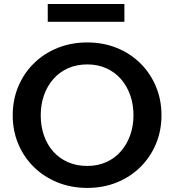

<svg xmlns="http://www.w3.org/2000/svg" viewBox="-20 -908 854 941"><path d="M407.8 13Q329.6 13 262.9 -13.7Q196.3 -40.4 146.8 -88.6Q97.4 -136.7 69.9 -201.7Q42.3 -266.7 42.3 -343Q42.3 -419.6 69.9 -484.8Q97.4 -550 146.8 -598.3Q196.3 -646.6 262.9 -673.3Q329.6 -700 407.8 -700Q485.7 -700 552 -673.3Q618.2 -646.6 667.3 -598.3Q716.4 -550 743.9 -484.8Q771.4 -419.6 771.4 -343Q771.4 -266.7 743.9 -201.7Q716.4 -136.7 667.3 -88.6Q618.2 -40.4 552 -13.7Q485.7 13 407.8 13ZM407.8 -94.7Q459.3 -94.7 501.1 -113.6Q543 -132.5 572.5 -166.5Q602 -200.4 618.1 -245.6Q634.2 -290.8 634.2 -343Q634.2 -396.2 618.1 -441.7Q602 -487.1 572.5 -520.8Q543 -554.5 501.1 -573.4Q459.3 -592.3 407.8 -592.3Q355.5 -592.3 313.2 -573.4Q270.8 -554.5 240.9 -520Q211 -485.6 195.3 -440.5Q179.6 -395.5 179.6 -343Q179.6 -290 195.3 -244.5Q211 -198.9 240.9 -165.3Q270.8 -131.8 313.2 -113.2Q355.5 -94.7 407.8 -94.7ZM589.7 -888.4V-801.2H214V-888.4Z"/></svg>

Font: BioRhyme ExtraBold
Style: Regular
Weight: 800
Designer: Aoife Mooney
Foundry: Aoife Mooney Type
Version: Version 1.600;gftools[0.9.33]